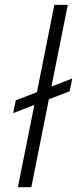

<svg xmlns="http://www.w3.org/2000/svg" viewBox="-20 -782 322 802"><path d="M194.8 -420.4 281.7 -454.1 271 -400.9 184.1 -367.2 110.8 0H54.7L123.5 -343.8L35.2 -309.6L45.9 -362.8L134.3 -397L207 -761.7H263.2Z"/></svg>

Font: Franko
Style: Light Italic
Weight: 300
Designer: Google
Version: Version 1.200310; 2013